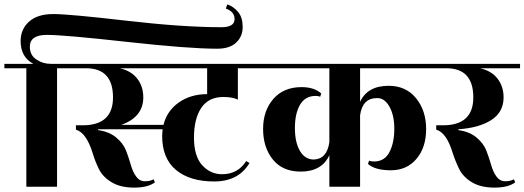

<svg xmlns="http://www.w3.org/2000/svg" viewBox="-40 -851 2390 875"><path d="M950 -629Q820 -629 535.5 -660.5Q251 -692 173.5 -692Q96 -692 96 -638Q96 -600 125.5 -580Q155 -560 192 -560H320V-540H220V0H80V-540H-20V-560H112Q54 -591 54 -664Q54 -718 92.5 -752.5Q131 -787 202.5 -787Q274 -787 533 -757Q792 -727 969 -727Q1029 -727 1029 -764Q1029 -798 989 -812L996 -831Q1025 -821 1045.5 -796Q1066 -771 1066 -728Q1066 -685 1036.5 -657Q1007 -629 950 -629Z M1044 -540V-397Q1020 -409 978 -409Q910 -409 877 -359Q844 -309 844 -224Q844 -139 881.5 -98Q919 -57 972 -57Q1044 -57 1082 -117L1097 -108Q1047 -24 936 -24Q825 -24 762 -76.5Q699 -129 699 -232Q699 -242 701 -262H407V-258Q458 -251 490 -224Q522 -197 534.5 -164.5Q547 -132 556 -100Q565 -68 580.5 -46.5Q596 -25 620.5 -25Q645 -25 660 -34L666 -20Q634 4 571.5 4Q509 4 468.5 -20.5Q428 -45 410.5 -81Q393 -117 382 -154Q353 -247 306 -260V-280H337Q475 -280 475 -407Q475 -540 352 -540H280V-560H1144V-540ZM904 -422V-540H506Q558 -528 585.5 -492.5Q613 -457 613 -407Q613 -318 513 -282H705Q721 -346 775 -384Q829 -422 904 -422Z M1390 -124Q1450 -126 1461 -203V-540H1104V-560H1957V-540H1601V-387Q1635 -460 1731 -460Q1810 -460 1856 -403.5Q1902 -347 1902 -263Q1902 -179 1858 -127Q1814 -75 1741.5 -75Q1669 -75 1637 -104L1642 -119Q1650 -115 1666 -115Q1714 -116 1735.5 -159Q1757 -202 1757 -264Q1757 -326 1734.5 -365.5Q1712 -405 1678 -404Q1612 -404 1601 -326V0H1461V-144Q1427 -69 1330 -69Q1248 -69 1203.5 -124Q1159 -179 1159 -263Q1159 -347 1206 -400.5Q1253 -454 1334 -454Q1392 -454 1424 -425L1419 -410Q1411 -414 1397 -414Q1350 -413 1327 -373Q1304 -333 1304 -267.5Q1304 -202 1327 -163Q1350 -124 1390 -124Z M2330 -560V-540H2148Q2200 -528 2227.5 -492.5Q2255 -457 2255 -407Q2255 -340 2199 -304Q2143 -268 2049 -262V-258Q2100 -251 2132 -224Q2164 -197 2176.5 -164.5Q2189 -132 2198 -100Q2207 -68 2222.5 -46.5Q2238 -25 2262.5 -25Q2287 -25 2302 -34L2308 -20Q2276 4 2213.5 4Q2151 4 2110.5 -20.5Q2070 -45 2052.5 -81Q2035 -117 2023 -154Q1995 -247 1948 -260V-280H1979Q2117 -280 2117 -407Q2117 -540 1994 -540H1917V-560Z"/></svg>

Font: Rozha One
Style: Regular
Weight: 400
Designer: Tim Donaldson, Indian Type Foundry
Foundry: Indian Type Foundry
Version: Version 1.300;PS 1.0;hotconv 1.0.78;makeotf.lib2.5.61930; tt